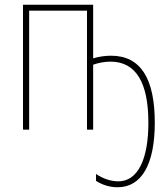

<svg xmlns="http://www.w3.org/2000/svg" viewBox="-20 -547 709 810"><path d="M373 -301V-527H77V0H103V-502H347V0H373V-274C395 -282 422 -287 446 -287C554 -287 606 -198 606 -29C606 124 562 218 479 218C448 218 415 207 385 187V216C408 231 440 243 476 243C578 243 633 145 633 -29C633 -215 574 -312 448 -312C423 -312 397 -308 373 -301Z"/></svg>

Font: Noto Sans Condensed Thin
Style: Regular
Weight: 100
Width: 3
Designer: Monotype Design Team
Foundry: Monotype Imaging Inc.
Version: Version 2.013